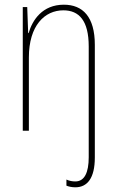

<svg xmlns="http://www.w3.org/2000/svg" viewBox="-20 -557 498 818"><path d="M301 241C352 241 384 202 384 114V-366C384 -485 333 -537 252 -537C161 -537 118 -472 102 -416H100L96 -527H77V0H103V-312C103 -448 170 -513 250 -513C317 -513 358 -469 358 -359V113C358 178 340 216 301 216C289 216 276 214 263 208V234C273 238 286 241 301 241Z"/></svg>

Font: Noto Sans Gurmukhi Condensed Thin
Style: Regular
Weight: 100
Width: 3
Designer: Jelle Bosma - Monotype Design Team
Foundry: Monotype Imaging Inc.
Version: Version 2.004